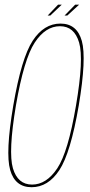

<svg xmlns="http://www.w3.org/2000/svg" viewBox="-20 -778 378 802"><path d="M112 4Q181 4 228 -67.5Q275 -139 309 -337.5Q342 -534.5 321.8 -607Q301.5 -679.5 232.5 -679.5Q163.5 -679.5 116.5 -607.8Q69.5 -536 35.5 -337.5Q2 -139.5 22.5 -67.8Q43 4 112 4ZM114 -7Q54 -7 34 -75Q14 -143 46.5 -337.5Q80 -531.5 125 -600Q170 -668.5 230.5 -668.5Q290.5 -668.5 310.5 -600Q330.5 -531.5 297.5 -337.5Q264.5 -142.5 219.2 -74.8Q174 -7 114 -7ZM249.5 -713H261L310.5 -758.5H294ZM179 -713H190L238 -758.5H222.5Z"/></svg>

Font: Anybody Thin Condensed
Style: Italic
Weight: 100
Width: 3
Italic angle: -10°
Version: Version 1.113;gftools[0.9.25]